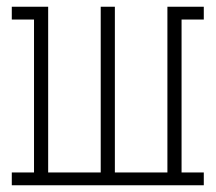

<svg xmlns="http://www.w3.org/2000/svg" viewBox="-20 -550 640 570"><path d="M15 0V-38H81V-492H15V-530H123V-38H279V-530H321V-38H477V-530H585V-492H519V-38H585V0Z"/></svg>

Font: Iosevka Curly Slab XLtEx
Style: Regular
Weight: 200
Width: 7
Monospace: yes
Designer: Belleve Invis
Foundry: Belleve Invis
Version: Version 11.1.0; ttfautohint (v1.8.3)